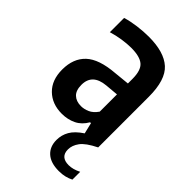

<svg xmlns="http://www.w3.org/2000/svg" viewBox="-232 -635 932 932"><g transform="rotate(45 234.0 -169.0)"><path d="M177 9.5Q110.5 9.5 68.8 -31.2Q27 -72 27 -144Q27 -220 72.5 -262.8Q118 -305.5 220.5 -313.5L300.5 -321.5V-353Q300.5 -412 274.5 -433.8Q248.5 -455.5 190 -455.5Q162.5 -455.5 128.8 -450.5Q95 -445.5 62.5 -435.5V-533.5Q95.5 -543.5 135.8 -548.8Q176 -554 212 -554Q317 -554 367.5 -508.5Q418 -463 418 -347.5V0Q360.5 28.5 340.8 55.5Q321 82.5 321 110.5Q321 162.5 377.5 162.5Q406.5 162.5 440 145.5V199Q424.5 207 405.8 211.8Q387 216.5 364 216.5Q308 216.5 278.5 190Q249 163.5 249 117.5Q249 83.5 265.8 54.2Q282.5 25 323.5 -2L310 -58.5H304Q283.5 -22.5 250.5 -6.5Q217.5 9.5 177 9.5ZM145.5 -157.5Q145.5 -119 164.8 -100.8Q184 -82.5 217 -82.5Q237.5 -82.5 259.8 -92Q282 -101.5 300.5 -128V-246.5L233 -240.5Q145.5 -232.5 145.5 -157.5Z"/></g></svg>

Font: Encode Sans Cnd SmBold
Style: Regular
Weight: 600
Width: 3
Designer: Multiple Designers
Foundry: Impallari Type
Version: Version 3.002; ttfautohint (v1.8.3) -l 8 -r 50 -G 200 -x 14 